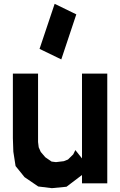

<svg xmlns="http://www.w3.org/2000/svg" viewBox="-20 -958 629 1005"><path d="M409.2 -128.9V-572.8H541.5V1.5H409.2V-42L328.1 19.5L251.5 26.9L180.2 18.1L108.4 -30.8L61.5 -88.9L49.8 -164.1L47.4 -234.9V-572.8H179.2V-214.8L182.6 -187L193.4 -162.6L217.3 -134.8L250 -112.3L272.9 -109.4L314 -114.3L335.9 -123L363.3 -149.9L374.5 -172.4ZM187 -702.1 266.1 -938 379.4 -882.8 300.8 -647Z"/></svg>

Font: Gap Sans
Style: Black
Weight: 400
Designer: Alexandre Liziard and Etienne Ozeray
Foundry: Interstices.io
Version: Version 1.6.1 - December 3. 2014